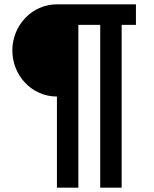

<svg xmlns="http://www.w3.org/2000/svg" viewBox="-20 -718 710 887"><path d="M243 149H342V-603H443V149H542V-603H608V-698H243C128 -698 37 -601 37 -485C37 -368 128 -272 243 -272Z"/></svg>

Font: IBM Plex Thai SemiBold
Style: Regular
Weight: 600
Designer: Mike Abbink, Paul van der Laan, Pieter van Rosmalen, Ben Mitchell, Mark Frömberg
Foundry: Bold Monday
Version: Version 1.0